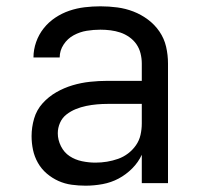

<svg xmlns="http://www.w3.org/2000/svg" viewBox="-20 -580 640 608"><path d="M251 8Q229 8 207 5Q185 2 165 -7Q145 -16 128 -30.5Q111 -45 100 -64.5Q89 -84 84.5 -105.5Q80 -127 80 -149Q80 -177 88 -204.5Q96 -232 115 -253Q134 -274 158.5 -288Q183 -302 210 -310Q237 -318 265 -321Q293 -324 321 -324H429V-379Q429 -395 425 -411Q421 -427 412 -440Q403 -453 389.5 -462.5Q376 -472 361 -477Q346 -482 330 -484Q314 -486 298 -486Q276 -486 254.5 -482.5Q233 -479 213.5 -468.5Q194 -458 181.5 -439Q169 -420 169 -398H86Q86 -423 94.5 -447Q103 -471 118.5 -490.5Q134 -510 155 -524Q176 -538 199.5 -546Q223 -554 248 -557Q273 -560 298 -560Q325 -560 351.5 -556.5Q378 -553 402.5 -543.5Q427 -534 448.5 -518Q470 -502 485 -480Q500 -458 506 -432Q512 -406 512 -379V0H429V-90Q418 -66 398.5 -46.5Q379 -27 355.5 -14.5Q332 -2 305 3Q278 8 251 8ZM282 -65Q301 -65 319 -68Q337 -71 354 -77Q371 -83 385.5 -94Q400 -105 410.5 -120Q421 -135 425 -153Q429 -171 429 -189V-251H321Q304 -251 287 -249.5Q270 -248 253 -244.5Q236 -241 220 -234.5Q204 -228 190.5 -217.5Q177 -207 170 -191Q163 -175 163 -158Q163 -137 173 -117Q183 -97 200.5 -85.5Q218 -74 239.5 -69.5Q261 -65 282 -65Z"/></svg>

Font: Monocode
Style: Regular
Weight: 400
Designer: Belleve Invis
Foundry: Belleve Invis
Version: Version 16.1.0; ttfautohint (v1.8.4)